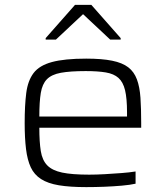

<svg xmlns="http://www.w3.org/2000/svg" viewBox="-20 -758 680 786"><path d="M333 8Q266 8 221 0.5Q176 -7 148 -25Q120 -43 106 -73Q92 -103 86.5 -148Q81 -193 81 -254Q81 -327 87.5 -377.5Q94 -428 117.5 -459Q141 -490 192.5 -504Q244 -518 333 -518Q397 -518 439 -509.5Q481 -501 505 -482.5Q529 -464 540.5 -433Q552 -402 555 -358Q558 -314 558 -255V-235H141Q141 -177 147 -139.5Q153 -102 173.5 -81Q194 -60 234.5 -51.5Q275 -43 345 -43Q375 -43 409.5 -45Q444 -47 477 -49.5Q510 -52 535 -56V-6Q513 -1 479 2Q445 5 407.5 6.5Q370 8 333 8ZM500 -261V-298Q500 -355 492 -388.5Q484 -422 465 -439Q446 -456 413 -461.5Q380 -467 331 -467Q267 -467 229 -460Q191 -453 172 -433.5Q153 -414 147 -377.5Q141 -341 141 -281H520ZM167 -596V-602L287 -738H354L474 -602V-596H431L320 -700L209 -596Z"/></svg>

Font: Saira Expanded Light
Style: Regular
Weight: 300
Width: 7
Designer: Hector Gatti with collaboration of the Omnibus-Type team
Foundry: Omnibus-Type
Version: Version 1.101